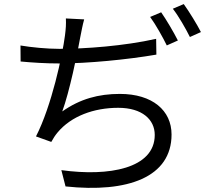

<svg xmlns="http://www.w3.org/2000/svg" viewBox="-20 -866 1040 937"><path d="M390.8 -771.4 301.5 -776C302.9 -748.5 301.3 -725.2 297.1 -693C284.7 -596.4 232 -349.1 155.6 -200.2L230.3 -173.4C239.9 -191 248.7 -204.8 261.1 -219.7C327.5 -299.2 437.9 -339.9 557 -339.9C673.9 -339.9 735.2 -282.3 735.2 -207.6C735.2 -43.3 510.7 -3.6 279.4 -35.7L299.8 43.8C603.7 76.2 817.2 -1.1 817.2 -209.7C817.2 -326.4 724.4 -407.7 565 -407.7C460.9 -407.7 371 -383.4 283.8 -322.1C318.1 -414.5 358.4 -607.5 372.3 -687.5C377.7 -713.7 383.1 -744.9 390.8 -771.4ZM80 -644 80.6 -565.9C138.5 -560.5 202.3 -556.3 270.5 -556.3C407.3 -556.3 601.7 -575.1 743.2 -599.5L742 -676.5C585 -641.5 397.1 -627.6 269.5 -627.6C209.2 -627.6 132.7 -635 80 -644ZM766.5 -806 712.7 -783.3C740.3 -745.5 774.2 -684.7 794 -644.3L848.1 -668.4C827.7 -708.9 791.5 -770.3 766.5 -806ZM876.7 -846.1 823.5 -823.4C852.4 -786 885 -728.8 906.8 -685.4L960.6 -709.5C941.7 -746.6 903.3 -809.3 876.7 -846.1Z"/></svg>

Font: Source Han Sans JP VF
Style: Regular
Weight: 250
Designer: Ryoko NISHIZUKA 西塚涼子 (kana, bopomofo & ideographs); Paul D. Hunt (Latin, Greek & Cyrillic); Sandoll Communications 산돌커뮤니
Foundry: Adobe
Version: Version 2.004;hotconv 1.0.118;makeotfexe 2.5.65603